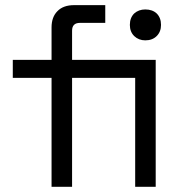

<svg xmlns="http://www.w3.org/2000/svg" viewBox="-20 -720 703 740"><path d="M178.7 0Q178.7 -105.5 178.7 -419.9Q141.6 -419.9 29.3 -419.9Q29.3 -437.5 29.3 -489.3Q66.4 -489.3 178.7 -489.3Q178.7 -520.5 178.7 -614.3Q178.7 -654.3 201.2 -676.8Q223.6 -700.2 265.6 -700.2Q305.7 -700.2 385.7 -700.2Q385.7 -682.6 385.7 -631.8Q361.3 -631.8 288.1 -631.8Q257.8 -631.8 257.8 -601.6Q257.8 -564.5 257.8 -489.3Q318.4 -489.3 501 -489.3Q501 -471.7 501 -419.9Q440.4 -419.9 257.8 -419.9Q257.8 -315.4 257.8 0Q238.3 0 178.7 0ZM501 0Q501 -122.1 501 -489.3Q520.5 -489.3 580.1 -489.3Q580.1 -367.2 580.1 0Q560.5 0 501 0ZM540 -564.5Q514.6 -564.5 497.1 -581.1Q480.5 -597.7 480.5 -624Q480.5 -651.4 497.1 -668Q514.6 -683.6 540 -683.6Q567.4 -683.6 584 -668Q600.6 -651.4 600.6 -624Q600.6 -597.7 584 -581.1Q567.4 -564.5 540 -564.5Z"/></svg>

Font: Kadena Space Grotesk
Style: Regular
Weight: 400
Designer: Florian Karsten
Version: Version 2.000